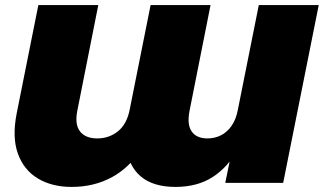

<svg xmlns="http://www.w3.org/2000/svg" viewBox="-20 -720 1275 756"><path d="M1235 -700 1095 0H867L903 -176L918 -135Q878 -62 817.5 -23Q757 16 671 16Q583 16 534 -25.5Q485 -67 475 -149L542 -141Q493 -62 422 -23Q351 16 262 16Q185 16 129.5 -17Q74 -50 50.5 -115Q27 -180 46 -275L131 -700H367L284 -282Q274 -229 295.5 -202Q317 -175 363 -175Q410 -175 445 -203.5Q480 -232 491 -290L573 -700H809L726 -282Q716 -229 735 -202Q754 -175 797 -175Q826 -175 850.5 -187.5Q875 -200 892.5 -225.5Q910 -251 917 -290L999 -700Z"/></svg>

Font: Montserrat Thin Black
Style: Italic
Weight: 900
Italic angle: -11.3°
Version: Version 9.000